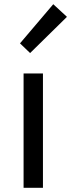

<svg xmlns="http://www.w3.org/2000/svg" viewBox="-20 -892 338 912"><path d="M92 0H184V-543H92ZM123 -640 298 -812 233 -872 75 -686Z"/></svg>

Font: Noto Sans CJK SC
Style: Regular
Weight: 400
Designer: Ryoko NISHIZUKA 西塚涼子 (kana, bopomofo & ideographs); Paul D. Hunt (Latin, Greek & Cyrillic); Sandoll Communications 산돌커뮤니
Foundry: Adobe
Version: Version 2.004;hotconv 1.0.118;makeotfexe 2.5.65603